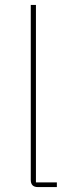

<svg xmlns="http://www.w3.org/2000/svg" viewBox="-20 -760 291 780"><path d="M134 0Q105 0 105 -29V-740H126V-19H211V0Z"/></svg>

Font: IBM Plex Sans Thai Thin
Style: Regular
Weight: 100
Designer: Mike Abbink, Paul van der Laan, Pieter van Rosmalen, Ben Mitchell, Mark Frömberg
Foundry: Bold Monday
Version: Version 1.1